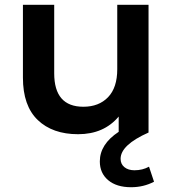

<svg xmlns="http://www.w3.org/2000/svg" viewBox="-20 -555 722 804"><path d="M307 7Q200 7 138 -52.5Q76 -112 76 -230V-535H207V-248Q207 -108 329 -108Q394 -108 432.5 -148Q471 -188 471 -265V-535H602V0Q485 52 485 110Q485 132 501 145Q517 158 543 158Q577 158 604 143L625 206Q581 229 529 229Q468 229 433 199.5Q398 170 398 121Q398 49 477 -3V-67Q415 7 307 7Z"/></svg>

Font: Belfius21
Style: Bold
Weight: 700
Designer: Montserrat's base design by Julieta Ulanovsky, modified by Coast SPRL for Belfius Bank NV.
Foundry: Montserrat's base design by Julieta Ulanovsky, modified by Coast SPRL for Belfius Bank NV.
Version: Version 2.000;FEAKit 1.0